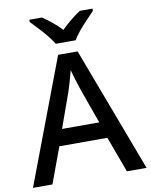

<svg xmlns="http://www.w3.org/2000/svg" viewBox="-100 -1014 854 1087"><g transform="rotate(-10 327.0 -470.5)"><path d="M540 0 464 -206H188L112 0H0L271 -717H383L653 0ZM362 -501Q359 -512 351.5 -534Q344 -556 337 -580Q330 -604 326 -619Q318 -588 308 -553Q298 -518 292 -501L220 -300H434ZM269 -781Q255 -804 233 -831Q211 -858 187 -883.5Q163 -909 145 -928V-941H217Q243 -924 271.5 -901Q300 -878 325 -851Q352 -878 380.5 -901Q409 -924 435 -941H508V-928Q490 -909 465.5 -883.5Q441 -858 418.5 -831Q396 -804 383 -781Z"/></g></svg>

Font: Noto Sans Medium
Style: Regular
Weight: 500
Designer: Monotype Design Team
Foundry: Monotype Imaging Inc.
Version: Version 2.007